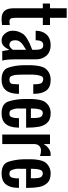

<svg xmlns="http://www.w3.org/2000/svg" viewBox="790 -1674 893 2514"><g transform="rotate(90 1237.0 -417.5)"><path d="M230.5 8.8Q156.7 8.8 123.3 -28.8Q89.8 -66.4 88.9 -142.6V-531.2H26.4V-625H88.9V-843.8H213.9V-625H307.6V-531.2H213.9V-166.5Q213.9 -128.9 224.1 -111.3Q234.4 -93.8 265.6 -93.8Q279.3 -93.8 307.6 -98.6V2.9Q260.7 8.8 230.5 8.8Z M632.8 -392.6V-437.5Q632.8 -484.9 619.6 -511Q606.4 -537.1 572.3 -537.1Q538.1 -537.1 522.9 -512.9Q507.8 -488.8 507.8 -437.5H382.8Q383.8 -527.3 433.1 -580.6Q482.4 -633.8 570.3 -633.8Q658.2 -633.8 708 -579.8Q757.8 -525.9 757.8 -437.5V-156.2Q757.8 -58.6 773.9 0H649.4L632.8 -93.8Q601.6 -31.2 574 -11.2Q546.4 8.8 507.8 8.8Q455.6 8.8 419.2 -36.6Q382.8 -82 382.8 -132.8Q382.8 -183.6 398.2 -220.7Q413.6 -257.8 430.7 -280Q447.8 -302.2 487.8 -325.9Q527.8 -349.6 548.3 -358.4Q568.8 -367.2 598.6 -378.9Q628.4 -390.6 632.8 -392.6ZM570.3 -93.8Q599.1 -93.8 626.5 -131.3Q631.8 -138.7 632.8 -139.6V-312.5Q625 -307.1 606.9 -295.9Q588.9 -284.7 566.4 -269.8Q543.9 -254.9 525.9 -230Q507.8 -205.1 507.8 -171.4Q507.8 -93.8 570.3 -93.8Z M1209 -422.9V-406.2H1084V-423.8Q1082.5 -505.4 1061.3 -521Q1040 -536.6 1012.2 -536.6Q984.4 -536.6 971.7 -496.8Q959 -457 957.5 -398.9Q956.1 -340.8 957.5 -266.6Q959 -192.4 961.9 -172.1Q964.8 -151.9 975.1 -122.8Q985.4 -93.8 1021.5 -93.8Q1077.6 -93.8 1080.8 -138.4Q1084 -183.1 1084 -203.6V-218.8H1209V-202.6Q1202.6 8.8 1023.4 8.8Q894.5 8.8 865.5 -81.5Q836.4 -171.9 834.5 -272Q826.2 -502 879.9 -567.9Q933.6 -633.8 1026.9 -633.8Q1120.1 -633.8 1163.1 -580.6Q1206.1 -527.3 1209 -422.9Z M1401.9 -375H1525.9V-412.6Q1524.4 -499.5 1503.4 -515.4Q1482.4 -531.2 1463.9 -531.2Q1425.8 -531.2 1414.3 -494.6Q1402.8 -458 1401.9 -409.2ZM1463.4 8.8Q1336.9 8.8 1307.9 -84.7Q1278.8 -178.2 1276.9 -282.2Q1268.6 -508.8 1323.7 -571.3Q1378.9 -633.8 1462.4 -633.8Q1545.4 -633.8 1586.4 -590.8Q1627.4 -547.9 1639.6 -481.9Q1651.9 -416 1651.9 -327.1V-312.5H1401.9V-261.2Q1397.9 -191.4 1405.5 -162.6Q1413.1 -133.8 1423.1 -113.8Q1433.1 -93.8 1468.3 -93.8Q1503.4 -93.8 1514.6 -122.1Q1525.9 -150.4 1526.9 -192.4V-218.8H1650.9V-193.8Q1646.5 -93.8 1601.6 -42.5Q1556.6 8.8 1463.4 8.8Z M1742.2 0V-625H1867.2V-541.5Q1886.2 -578.6 1922.6 -606.2Q1959 -633.8 2003.4 -633.8Q2004.9 -633.8 2023.4 -631.8V-493.7Q1988.8 -507.3 1951.7 -507.3Q1914.6 -507.3 1890.9 -483.9Q1867.2 -460.4 1867.2 -421.9V0Z M2190.9 -375H2314.9V-412.6Q2313.5 -499.5 2292.5 -515.4Q2271.5 -531.2 2252.9 -531.2Q2214.8 -531.2 2203.4 -494.6Q2191.9 -458 2190.9 -409.2ZM2252.4 8.8Q2126 8.8 2096.9 -84.7Q2067.9 -178.2 2065.9 -282.2Q2057.6 -508.8 2112.8 -571.3Q2168 -633.8 2251.5 -633.8Q2334.5 -633.8 2375.5 -590.8Q2416.5 -547.9 2428.7 -481.9Q2440.9 -416 2440.9 -327.1V-312.5H2190.9V-261.2Q2187 -191.4 2194.6 -162.6Q2202.1 -133.8 2212.2 -113.8Q2222.2 -93.8 2257.3 -93.8Q2292.5 -93.8 2303.7 -122.1Q2314.9 -150.4 2315.9 -192.4V-218.8H2439.9V-193.8Q2435.5 -93.8 2390.6 -42.5Q2345.7 8.8 2252.4 8.8Z"/></g></svg>

Font: Oswald-Regular
Style: Regular
Weight: 400
Designer: vernon adams
Foundry: vernon adams
Version: Version 2.002; ttfautohint (v0.92.18-e454-dirty) -l 8 -r 50 